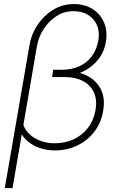

<svg xmlns="http://www.w3.org/2000/svg" viewBox="-20 -741 615 959"><path d="M245.1 -386.7H312.5Q370.1 -385.3 415.3 -362.5Q460.4 -339.8 482.9 -296.6Q505.4 -253.4 496.1 -192.4Q486.8 -130.4 452.6 -85Q418.5 -39.6 366.5 -14.4Q314.5 10.7 252.9 10.3Q215.8 10.3 181.2 -1Q146.5 -12.2 119.9 -34.2Q93.3 -56.2 79.3 -87.4Q65.4 -118.7 70.3 -159.2L92.8 -170.9Q86.9 -124 109.6 -91.6Q132.3 -59.1 170.7 -42.2Q209 -25.4 251.5 -25.4Q303.7 -24.9 346.7 -44.7Q389.6 -64.5 418.7 -101.6Q447.8 -138.7 457 -190.4Q465.8 -242.2 449.5 -278.6Q433.1 -314.9 396.7 -335Q360.4 -355 310.5 -356H240.2ZM349.1 -720.7Q402.3 -720.7 440.9 -696.8Q479.5 -672.9 498.3 -631.3Q517.1 -589.8 509.8 -537.1Q501.5 -482.4 470 -443.1Q438.5 -403.8 392.1 -382.3Q345.7 -360.8 293 -360.4H241.2L245.6 -392.6H291Q338.4 -393.1 376 -409.9Q413.6 -426.8 438.2 -459.5Q462.9 -492.2 471.2 -539.6Q478.5 -581.5 464.8 -614.3Q451.2 -647 420.9 -666Q390.6 -685.1 348.1 -685.1Q300.8 -685.5 262.9 -661.1Q225.1 -636.7 199.7 -598.4Q174.3 -560.1 165.5 -516.1L42.5 198.7H3.9L127.4 -516.1Q136.2 -569.8 167.2 -616.5Q198.2 -663.1 245.1 -691.9Q292 -720.7 349.1 -720.7Z"/></svg>

Font: Roboto ExtraLight
Style: Italic
Weight: 250
Designer: Christian Robertson
Foundry: Google
Version: Version 3.009; 2024